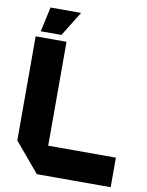

<svg xmlns="http://www.w3.org/2000/svg" viewBox="-95 -951 779 1017"><g transform="rotate(10 294.0 -442.0)"><path d="M175 -1 42 -159V-160H572V-1ZM42 -160V-719H208V-160ZM64 -750 93 -883H257V-882L175 -750Z"/></g></svg>

Font: Foldit
Style: Bold
Weight: 700
Version: Version 1.003